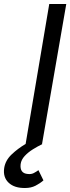

<svg xmlns="http://www.w3.org/2000/svg" viewBox="-77 -720 351 959"><path d="M115 130 140 181Q123 196 100.5 207.5Q78 219 49 219Q-5 220 -34 192.5Q-63 165 -56 119Q-50 81 -19 51.5Q12 22 51 -1L169 -700H254L133 -1L134 0Q111 11 87 26Q63 41 46 59.5Q29 78 26 100Q21 146 62 149Q79 151 91.5 144.5Q104 138 115 130Z"/></svg>

Font: Jost*
Style: Italic
Weight: 400
Italic angle: -10°
Version: Version 3.7